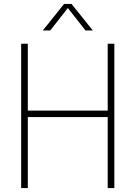

<svg xmlns="http://www.w3.org/2000/svg" viewBox="-20 -964 694 984"><path d="M88.5 0V-740H122.5V-397H532V-740H566V0H532V-364H122.5V0ZM199.5 -808 308.5 -944H346.5L455.5 -808H418L322.5 -929.5H333L237.5 -808Z"/></svg>

Font: Encode Sans SC SemiCondensed Thin
Style: Regular
Weight: 250
Width: 4
Designer: Multiple Designers
Foundry: Impallari Type
Version: Version 3.002